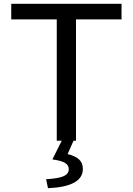

<svg xmlns="http://www.w3.org/2000/svg" viewBox="-20 -739 697 1008"><path d="M278 -637H39V-719H618V-637H379V0H366L335 70Q374 79 394.5 97.5Q415 116 415 148Q415 241 232 249L222 202Q287 198 314 186Q341 174 341 149Q341 128 321 116Q301 104 255 98L304 0H278Z"/></svg>

Font: Nebula Sans Medium
Style: Regular
Weight: 500
Designer: Paul D. Hunt for Adobe (as Source Sans)
Foundry: Nebula Entertainment & Broadcasting LLC
Version: Version 1.010